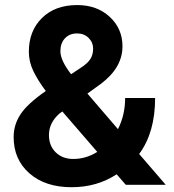

<svg xmlns="http://www.w3.org/2000/svg" viewBox="-20 -741 696 770"><path d="M34.7 -191.4Q34.7 -240.7 62.3 -282.7Q89.8 -324.7 163.6 -376Q131.8 -418.5 113.8 -455.8Q95.7 -493.2 95.7 -533.7Q95.7 -616.7 148.2 -668.7Q200.7 -720.7 289.6 -720.7Q369.1 -720.7 420.2 -673.3Q471.2 -626 471.2 -555.2Q471.2 -470.2 385.3 -405.3L330.6 -365.7L453.1 -223.1Q481.9 -279.8 481.9 -348.1H602.1Q602.1 -209.5 538.1 -123.5L644.5 0H484.4L447.8 -42Q369.1 9.8 267.1 9.8Q161.6 9.8 98.1 -45.7Q34.7 -101.1 34.7 -191.4ZM273.9 -103.5Q324.7 -103.5 370.1 -131.8L230 -293.9L219.7 -286.6Q176.3 -249.5 176.3 -199.2Q176.3 -156.7 203.4 -130.1Q230.5 -103.5 273.9 -103.5ZM222.2 -535.6Q222.2 -499 265.1 -443.4L302.7 -468.3Q331.5 -486.8 342.5 -504.4Q353.5 -522 353.5 -546.4Q353.5 -570.8 335.4 -588.9Q317.4 -606.9 289.1 -606.9Q258.8 -606.9 240.5 -587.4Q222.2 -567.9 222.2 -535.6Z"/></svg>

Font: Vazir FD
Style: Bold-FD
Weight: 700
Designer: Saber Rastikerdar
Foundry: Saber Rastikerdar
Version: Version 30.1.0